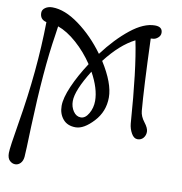

<svg xmlns="http://www.w3.org/2000/svg" viewBox="-102 -790 1110 1171"><g transform="rotate(10 453.5 -205.0)"><path d="M763 -614 751 -613Q762 -303 774 -168Q777 -135 802 -103Q827 -71 827 -48.5Q827 -26 813.5 -10Q800 6 777.5 6Q755 6 739.5 -21.5Q724 -49 721 -81Q697 -414 661 -586Q570 -540 483 -427Q562 -302 562 -214.5Q562 -127 503 -63.5Q444 0 393 0Q342 0 314.5 -33Q287 -66 287 -114.5Q287 -163 319.5 -237.5Q352 -312 405 -393Q359 -462 299 -515Q239 -568 182 -588Q182 -585 174 -532Q139 -313 126 44Q121 205 118.5 231Q116 257 102 271.5Q88 286 69.5 286Q51 286 35.5 271.5Q20 257 20 224.5Q20 192 47 32Q103 -300 107 -601Q66 -610 66 -652Q66 -671 84 -683.5Q102 -696 128 -696Q205 -696 294.5 -630.5Q384 -565 456 -466Q532 -567 613 -631.5Q694 -696 763 -696Q810 -696 810 -658Q810 -640 794.5 -627Q779 -614 763 -614ZM483 -179Q483 -255 430 -351Q349 -221 349 -155Q349 -119 367.5 -92Q386 -65 414 -65Q442 -65 462.5 -100.5Q483 -136 483 -179Z"/></g></svg>

Font: Macondo Swash Caps
Style: Regular
Weight: 400
Designer: John Vargas Beltran
Foundry: John Vargas Beltran
Version: Version 2.001